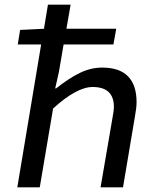

<svg xmlns="http://www.w3.org/2000/svg" viewBox="-20 -801 667 821"><path d="M156 -611H56L66 -673L168 -678L185 -781H282L264 -678H477L465 -611H252L232 -494L216 -423H220Q274 -466 321 -489Q368 -512 417 -512Q491 -512 527.5 -474.5Q564 -437 564 -364Q564 -341 557 -303L506 0H410L460 -291Q467 -328 467 -344Q467 -429 376 -429Q308 -429 207 -337L150 0H54Z"/></svg>

Font: Nebula Sans Medium
Style: Regular
Weight: 500
Italic angle: -9°
Designer: Paul D. Hunt for Adobe (as Source Sans)
Foundry: Nebula Entertainment & Broadcasting LLC
Version: Version 1.010